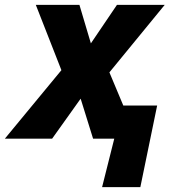

<svg xmlns="http://www.w3.org/2000/svg" viewBox="-73 -569 707 788"><path d="M346 199 396 0H309L258 -164L141 0H-53L179 -281L74 -549H253L300 -391L407 -549H603L376 -272L433 -136H572L503 199Z"/></svg>

Font: Noto Sans ExtraBold
Style: Italic
Weight: 800
Italic angle: -12°
Designer: Monotype Design Team
Foundry: Monotype Imaging Inc.
Version: Version 2.013; ttfautohint (v1.8.4.7-5d5b)